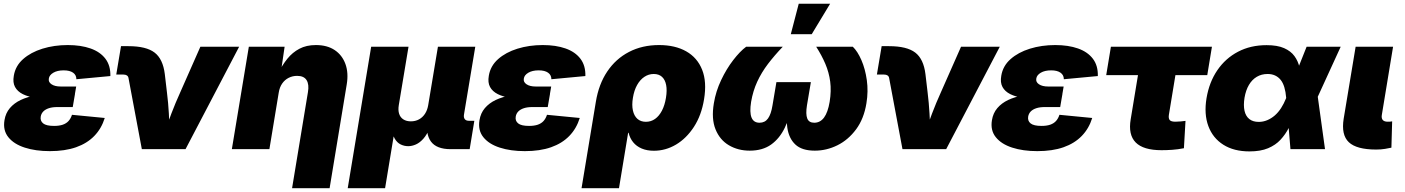

<svg xmlns="http://www.w3.org/2000/svg" viewBox="-20 -780 7346 1004"><path d="M240.7 10.3Q166 10.3 109.4 -8.1Q52.7 -26.4 23.7 -62.5Q-5.4 -98.6 3.4 -151.4Q9.3 -188.5 31.5 -214.6Q53.7 -240.7 88.1 -257.1Q122.6 -273.4 166 -281Q209.5 -288.6 258.3 -288.6H372.1L360.4 -220.2H279.8Q253.9 -220.2 235.4 -214.1Q216.8 -208 206.1 -196.8Q195.3 -185.5 192.9 -169.9Q189.5 -147.9 205.6 -134.8Q221.7 -121.6 262.7 -121.6Q289.6 -121.6 308.1 -127.9Q326.7 -134.3 338.4 -147.2Q350.1 -160.2 356.4 -179.7L527.8 -163.1Q510.7 -107.9 473.1 -69.1Q435.5 -30.3 377.7 -10Q319.8 10.3 240.7 10.3ZM256.3 -261.7Q207.5 -261.7 167.2 -267.8Q127 -273.9 99.1 -287.8Q71.3 -301.8 58.6 -325.2Q45.9 -348.6 52.2 -383.8Q60.5 -435.1 100.6 -470.7Q140.6 -506.3 201.9 -525.4Q263.2 -544.4 334.5 -544.4Q402.8 -544.4 453.4 -526.6Q503.9 -508.8 531.2 -472.9Q558.6 -437 557.1 -382.3L379.4 -365.7Q379.4 -387.7 362.1 -399.9Q344.7 -412.1 313 -412.1Q279.8 -412.1 258.8 -399.7Q237.8 -387.2 235.4 -369.1Q231.9 -351.1 249.3 -339.4Q266.6 -327.6 297.4 -327.6H378.4L367.2 -261.7Z M721.7 0 651.9 -372.1Q650.4 -380.9 643.6 -385.5Q636.7 -390.1 625.5 -390.1H587.9L612.8 -538.6H651.4Q744.6 -538.6 788.3 -505.1Q832 -471.7 841.8 -392.6L853 -296.9Q859.9 -242.2 863 -186.3Q866.2 -130.4 868.2 -67.9H832.5Q855 -130.4 876.2 -186.3Q897.5 -242.2 922.4 -296.9L1027.8 -535.6H1230.5L950.2 0Z M1437.5 -295.4 1388.7 0H1192.4L1281.2 -535.6H1468.3L1447.8 -395.5L1435.1 -397.5Q1456.1 -439.9 1482.7 -472.9Q1509.3 -505.9 1545.7 -525.1Q1582 -544.4 1631.8 -544.4Q1690.9 -544.4 1730.2 -518.1Q1769.5 -491.7 1786.4 -445.1Q1803.2 -398.4 1793 -337.9L1703.6 204.1H1507.3L1590.3 -298.3Q1597.2 -338.4 1583.3 -360.8Q1569.3 -383.3 1533.7 -383.3Q1509.8 -383.3 1489.5 -373Q1469.2 -362.8 1455.6 -343.3Q1441.9 -323.7 1437.5 -295.4Z M1798.3 204.1 1920.9 -535.6H2116.2L2065.4 -230.5Q2061 -204.1 2067.1 -185.1Q2073.2 -166 2089.1 -155.8Q2105 -145.5 2128.4 -145.5Q2152.3 -145.5 2171.1 -155.8Q2189.9 -166 2202.4 -185.1Q2214.8 -204.1 2219.2 -230.5L2270 -535.6H2465.3L2406.2 -180.7Q2403.8 -165.5 2410.4 -157Q2417 -148.4 2432.1 -148.4H2460.4L2436 0H2336.4Q2262.7 0 2233.4 -40Q2204.1 -80.1 2216.3 -154.3L2224.6 -203.6H2252Q2243.2 -148.9 2228 -112.5Q2212.9 -76.2 2194.1 -54.9Q2175.3 -33.7 2154.8 -24.7Q2134.3 -15.6 2114.7 -15.6Q2093.8 -15.6 2075.2 -24.7Q2056.6 -33.7 2044.2 -54.9Q2031.7 -76.2 2028.3 -112.5Q2024.9 -148.9 2033.7 -203.6H2061L1993.7 204.1Z M2724.6 10.3Q2649.9 10.3 2593.3 -8.1Q2536.6 -26.4 2507.6 -62.5Q2478.5 -98.6 2487.3 -151.4Q2493.2 -188.5 2515.4 -214.6Q2537.6 -240.7 2572 -257.1Q2606.4 -273.4 2649.9 -281Q2693.4 -288.6 2742.2 -288.6H2856L2844.2 -220.2H2763.7Q2737.8 -220.2 2719.2 -214.1Q2700.7 -208 2689.9 -196.8Q2679.2 -185.5 2676.8 -169.9Q2673.3 -147.9 2689.5 -134.8Q2705.6 -121.6 2746.6 -121.6Q2773.4 -121.6 2792 -127.9Q2810.5 -134.3 2822.3 -147.2Q2834 -160.2 2840.3 -179.7L3011.7 -163.1Q2994.6 -107.9 2957 -69.1Q2919.4 -30.3 2861.6 -10Q2803.7 10.3 2724.6 10.3ZM2740.2 -261.7Q2691.4 -261.7 2651.1 -267.8Q2610.8 -273.9 2583 -287.8Q2555.2 -301.8 2542.5 -325.2Q2529.8 -348.6 2536.1 -383.8Q2544.4 -435.1 2584.5 -470.7Q2624.5 -506.3 2685.8 -525.4Q2747.1 -544.4 2818.4 -544.4Q2886.7 -544.4 2937.3 -526.6Q2987.8 -508.8 3015.1 -472.9Q3042.5 -437 3041 -382.3L2863.3 -365.7Q2863.3 -387.7 2845.9 -399.9Q2828.6 -412.1 2796.9 -412.1Q2763.7 -412.1 2742.7 -399.7Q2721.7 -387.2 2719.2 -369.1Q2715.8 -351.1 2733.2 -339.4Q2750.5 -327.6 2781.2 -327.6H2862.3L2851.1 -261.7Z M3021 204.1 3095.7 -247.1Q3110.8 -339.8 3155.5 -406.2Q3200.2 -472.7 3269.3 -508.5Q3338.4 -544.4 3426.3 -544.4Q3510.3 -544.4 3568.4 -511.5Q3626.5 -478.5 3651.6 -415.3Q3676.8 -352.1 3661.6 -260.7Q3647.9 -176.8 3608.6 -116.5Q3569.3 -56.2 3514.9 -23.9Q3460.4 8.3 3399.4 8.3Q3362.8 8.3 3335.4 -3.4Q3308.1 -15.1 3291 -36.1Q3273.9 -57.1 3267.1 -85.4H3264.6L3216.8 204.1ZM3357.4 -143.1Q3384.3 -143.1 3405.5 -158.2Q3426.8 -173.3 3441.4 -201.4Q3456.1 -229.5 3462.4 -268.6Q3468.8 -307.6 3463.4 -335.4Q3458 -363.3 3441.7 -378.2Q3425.3 -393.1 3398.4 -393.1Q3372.1 -393.1 3349.6 -378.2Q3327.1 -363.3 3311.5 -335.4Q3295.9 -307.6 3289.6 -268.6Q3283.2 -230.5 3289.6 -202.1Q3295.9 -173.8 3313.2 -158.4Q3330.6 -143.1 3357.4 -143.1Z M3900.4 7.8Q3839.4 7.8 3791.7 -20.3Q3744.1 -48.3 3721.7 -103.5Q3699.2 -158.7 3712.9 -240.2Q3723.1 -302.7 3751 -361.3Q3778.8 -419.9 3814.2 -465.8Q3849.6 -511.7 3881.8 -535.6H4073.2Q4029.8 -490.2 3995.8 -445.6Q3961.9 -400.9 3939.7 -352.8Q3917.5 -304.7 3907.7 -247.6Q3898.9 -192.4 3909.9 -165.3Q3920.9 -138.2 3951.7 -138.2Q3980 -138.2 3996.1 -160.6Q4012.2 -183.1 4019.5 -229L4040 -350.6H4220.2L4199.7 -229Q4192.4 -183.1 4201.2 -160.6Q4210 -138.2 4237.8 -138.2Q4269 -138.2 4289.1 -165.3Q4309.1 -192.4 4318.4 -247.6Q4327.6 -304.7 4321.3 -353Q4314.9 -401.4 4295.9 -446Q4276.9 -490.7 4248 -535.6H4439.5Q4464.4 -511.7 4484.4 -465.8Q4504.4 -419.9 4512.7 -361.3Q4521 -302.7 4510.7 -240.2Q4497.6 -158.7 4456.5 -103.5Q4415.5 -48.3 4358.9 -20.3Q4302.2 7.8 4240.7 7.8Q4173.3 7.8 4139.2 -24.2Q4105 -56.2 4096.9 -112.8Q4088.9 -169.4 4099.1 -243.2H4125Q4111.3 -169.4 4084.2 -112.8Q4057.1 -56.2 4012.5 -24.2Q3967.8 7.8 3900.4 7.8ZM4115.2 -601.1 4156.7 -760.3H4320.8L4224.6 -601.1Z M4699.2 0 4629.4 -372.1Q4627.9 -380.9 4621.1 -385.5Q4614.3 -390.1 4603 -390.1H4565.4L4590.3 -538.6H4628.9Q4722.2 -538.6 4765.9 -505.1Q4809.6 -471.7 4819.3 -392.6L4830.6 -296.9Q4837.4 -242.2 4840.6 -186.3Q4843.8 -130.4 4845.7 -67.9H4810.1Q4832.5 -130.4 4853.8 -186.3Q4875 -242.2 4899.9 -296.9L5005.4 -535.6H5208L4927.7 0Z M5404.3 10.3Q5329.6 10.3 5272.9 -8.1Q5216.3 -26.4 5187.3 -62.5Q5158.2 -98.6 5167 -151.4Q5172.9 -188.5 5195.1 -214.6Q5217.3 -240.7 5251.7 -257.1Q5286.1 -273.4 5329.6 -281Q5373 -288.6 5421.9 -288.6H5535.6L5523.9 -220.2H5443.4Q5417.5 -220.2 5398.9 -214.1Q5380.4 -208 5369.6 -196.8Q5358.9 -185.5 5356.4 -169.9Q5353 -147.9 5369.1 -134.8Q5385.3 -121.6 5426.3 -121.6Q5453.1 -121.6 5471.7 -127.9Q5490.2 -134.3 5502 -147.2Q5513.7 -160.2 5520 -179.7L5691.4 -163.1Q5674.3 -107.9 5636.7 -69.1Q5599.1 -30.3 5541.3 -10Q5483.4 10.3 5404.3 10.3ZM5419.9 -261.7Q5371.1 -261.7 5330.8 -267.8Q5290.5 -273.9 5262.7 -287.8Q5234.9 -301.8 5222.2 -325.2Q5209.5 -348.6 5215.8 -383.8Q5224.1 -435.1 5264.2 -470.7Q5304.2 -506.3 5365.5 -525.4Q5426.8 -544.4 5498 -544.4Q5566.4 -544.4 5616.9 -526.6Q5667.5 -508.8 5694.8 -472.9Q5722.2 -437 5720.7 -382.3L5543 -365.7Q5543 -387.7 5525.6 -399.9Q5508.3 -412.1 5476.6 -412.1Q5443.4 -412.1 5422.4 -399.7Q5401.4 -387.2 5398.9 -369.1Q5395.5 -351.1 5412.8 -339.4Q5430.2 -327.6 5460.9 -327.6H5542L5530.8 -261.7Z M6053.7 5.4Q5959 5.4 5918.9 -34.9Q5878.9 -75.2 5892.6 -156.2L5930.7 -387.2H5764.6L5789.1 -535.6H6317.4L6293 -387.2H6126.5L6092.3 -179.7Q6089.4 -160.6 6096.7 -152.1Q6104 -143.6 6126 -143.6Q6137.2 -143.6 6153.8 -145Q6170.4 -146.5 6179.2 -147.9L6170.9 -4.9Q6138.7 1.5 6109.6 3.4Q6080.6 5.4 6053.7 5.4Z M6513.7 11.7Q6432.1 11.7 6377 -23.2Q6321.8 -58.1 6298.6 -120.8Q6275.4 -183.6 6289.1 -266.6Q6303.2 -350.6 6345.7 -412.8Q6388.2 -475.1 6453.9 -509.5Q6519.5 -543.9 6603 -543.9Q6659.7 -543.9 6694.8 -528.3Q6730 -512.7 6748.8 -486.8Q6767.6 -460.9 6774.9 -429.4Q6782.2 -397.9 6784.2 -365.7H6832.5L6870.1 -279.3L6908.7 0H6728L6705.6 -269Q6703.1 -300.3 6696 -323.7Q6689 -347.2 6676.8 -362.3Q6664.6 -377.4 6647.5 -385.3Q6630.4 -393.1 6608.4 -393.1Q6576.7 -393.1 6552 -378.4Q6527.3 -363.8 6511 -336.2Q6494.6 -308.6 6487.8 -269Q6481.4 -229 6487.8 -200.7Q6494.1 -172.4 6512.9 -157.5Q6531.7 -142.6 6562 -142.6Q6585 -142.6 6606.2 -151.4Q6627.4 -160.2 6645.8 -176Q6664.1 -191.9 6679 -214.8Q6693.8 -237.8 6705.1 -266.1L6812.5 -535.6H6990.7L6867.2 -266.1L6800.3 -177.7H6749Q6735.8 -144 6718.8 -110.6Q6701.7 -77.1 6676 -49.3Q6650.4 -21.5 6611.1 -4.9Q6571.8 11.7 6513.7 11.7Z M7176.3 2Q7073.7 2 7033.2 -36.4Q6992.7 -74.7 7006.3 -159.2L7068.8 -535.6H7264.6L7205.6 -177.7Q7203.1 -161.1 7210.9 -152.3Q7218.8 -143.6 7236.3 -143.6Q7244.6 -143.6 7250.2 -144Q7255.9 -144.5 7259.8 -145.5L7255.9 -7.8Q7243.2 -4.9 7222.7 -1.5Q7202.1 2 7176.3 2Z"/></svg>

Font: Inter 20pt Black
Style: Italic
Weight: 900
Italic angle: -9.3988°
Version: Version 4.001;git-66647c0bb